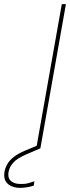

<svg xmlns="http://www.w3.org/2000/svg" viewBox="-167 -720 340 932"><path d="M9 0 133 -700H153L29 0ZM-71 192Q-89 192 -108.5 185Q-128 178 -139 160.5Q-150 143 -145 112Q-141 93 -130.5 75Q-120 57 -99 41Q-78 25 -45 11L20 -16L29 0L-41 30Q-84 49 -102 69Q-120 89 -125 112Q-131 140 -116.5 156Q-102 172 -71 173Q-48 174 -31 169.5Q-14 165 0 160L-3 181Q-18 186 -35.5 189Q-53 192 -71 192Z"/></svg>

Font: DM Sans 36pt Thin
Style: Italic
Weight: 250
Italic angle: -10°
Designer: Colophon Foundry, Jonny Pinhorn
Foundry: Colophon Foundry
Version: Version 4.004;gftools[0.9.30]